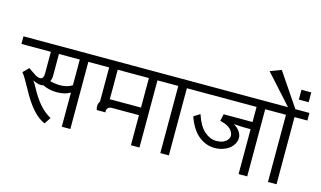

<svg xmlns="http://www.w3.org/2000/svg" viewBox="-120 -1192 2533 1513"><g transform="rotate(15 1146.5 -435.5)"><path d="M-20 -609.9H630.9V-547.9H525.9V0H456.1V-278.8Q413.1 -252 346.2 -252Q282.2 -252 231.9 -277.8Q221.7 -274.9 210 -274.9Q181.6 -274.9 145 -294.9Q165 -266.1 176.8 -242.2Q214.4 -171.9 255.9 -122.8Q297.4 -73.7 353 -43L317.9 9.8Q214.8 -31.7 116.2 -219.2Q68.8 -306.6 44.9 -335L89.8 -379.9L139.2 -346.2Q169.4 -325.2 189.9 -325.2Q205.6 -325.2 212.9 -337.4Q220.2 -349.6 220.2 -367.2V-547.9H-20ZM355 -312Q415.5 -312 456.1 -337.9V-547.9H286.1V-367.2Q286.1 -345.7 275.9 -323.2Q318.4 -312 355 -312Z M1020 0V-245.1H796.9Q776.9 -245.1 765.4 -231Q753.9 -216.8 759.8 -198.2H688Q674.3 -239.3 695.8 -270V-547.9H590.8V-609.9H1194.8V-547.9H1089.8V0ZM765.6 -307.1H1020V-547.9H765.6Z M1259.8 0V-547.9H1154.8V-609.9H1434.6V-547.9H1329.6V0Z M1394.5 -609.9H2073.7V-547.9H1968.8V0H1898.4V-366.2Q1838.4 -364.7 1759.8 -371.1Q1792 -352.5 1809.1 -328.1Q1826.2 -303.7 1827.4 -279.8Q1828.6 -255.9 1817.1 -232.2Q1805.7 -208.5 1784.2 -190.4Q1762.7 -172.4 1730.5 -161.1Q1698.2 -149.9 1661.6 -149.9Q1590.3 -149.9 1531 -197.5Q1471.7 -245.1 1435.5 -347.2L1486.3 -378.9Q1515.6 -288.6 1561.8 -247.8Q1607.9 -207 1660.6 -207Q1720.2 -207 1747.6 -240Q1774.9 -272.9 1749.3 -312.5Q1723.6 -352.1 1650.4 -368.2L1662.6 -424.8H1898.4V-547.9H1394.5Z M2138.2 0V-547.9H2033.2V-609.9H2138.2L1924.3 -847.2L2015.1 -880.9L2198.2 -609.9H2313V-547.9H2208V0Z M2205.1 -689.9V-770H2285.2V-689.9Z"/></g></svg>

Font: LT Superior
Style: Regular
Weight: 400
Designer: Daniel Lyons
Foundry: LyonsType
Version: Version 1.000